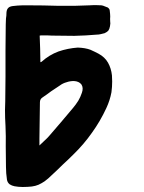

<svg xmlns="http://www.w3.org/2000/svg" viewBox="-21 -744 576 768"><path d="M140.6 -495.1Q142.6 -496.1 143.6 -496.1Q144.5 -496.1 145.5 -497.1Q175.8 -524.4 212.9 -538.1Q250 -550.8 290 -553.7Q320.3 -552.7 340.8 -544.9Q360.4 -536.1 373 -529.3Q398.4 -515.6 411.1 -493.2Q423.8 -470.7 426.8 -442.4Q427.7 -429.7 427.7 -418Q427.7 -396.5 424.8 -375Q418.9 -342.8 404.3 -311.5Q379.9 -258.8 346.7 -212.9Q314.5 -167 273.4 -127Q252 -105.5 229.5 -85Q208 -63.5 185.5 -43Q178.7 -36.1 171.9 -30.3Q165 -24.4 157.2 -18.6Q145.5 -10.7 132.8 -4.9Q121.1 0 106.4 2Q88.9 3.9 72.3 3.9Q70.3 3.9 68.4 3.9Q52.7 3.9 37.1 1Q26.4 -1 17.6 -6.8Q8.8 -13.7 6.8 -25.4Q4.9 -38.1 3.9 -50.8Q2.9 -63.5 2.9 -76.2Q2 -117.2 2 -158.2Q2.9 -199.2 1 -240.2Q-1 -271.5 -1 -303.7Q-1 -321.3 0 -339.8Q1 -389.6 1 -439.5Q1 -491.2 1 -543Q2 -594.7 2 -646.5Q2 -660.2 2.9 -669.9Q4.9 -680.7 4.9 -694.3Q5.9 -706.1 11.7 -711.9Q16.6 -717.8 29.3 -719.7Q41 -720.7 48.8 -721.7Q57.6 -721.7 69.3 -722.7Q74.2 -722.7 80.1 -722.7Q85.9 -722.7 90.8 -722.7Q151.4 -722.7 213.9 -720.7Q277.3 -719.7 336.9 -722.7Q346.7 -723.6 355.5 -723.6Q358.4 -723.6 361.3 -723.6Q373 -723.6 384.8 -722.7Q391.6 -721.7 397.5 -718.8Q404.3 -716.8 410.2 -713.9Q413.1 -711.9 416 -708Q418 -704.1 418 -701.2Q419.9 -686.5 419.9 -677.7Q418.9 -669.9 419.9 -655.3Q420.9 -651.4 419.9 -646.5Q418.9 -642.6 418.9 -638.7Q417 -627.9 412.1 -621.1Q406.2 -615.2 397.5 -611.3Q389.6 -609.4 381.8 -607.4Q374 -605.5 366.2 -605.5Q322.3 -601.6 276.4 -600.6Q230.5 -600.6 186.5 -601.6Q176.8 -601.6 167 -602.5Q157.2 -602.5 147.5 -602.5Q145.5 -602.5 143.6 -602.5Q140.6 -601.6 137.7 -601.6Q137.7 -601.6 137.7 -601.6Q138.7 -575.2 139.6 -548.8Q140.6 -522.5 140.6 -495.1ZM174.8 -199.2Q199.2 -227.5 223.6 -255.9Q247.1 -283.2 270.5 -311.5Q282.2 -325.2 292 -340.8Q300.8 -355.5 306.6 -373Q313.5 -392.6 304.7 -406.2Q294.9 -418.9 274.4 -419.9Q258.8 -419.9 245.1 -415Q230.5 -411.1 218.8 -402.3Q201.2 -390.6 183.6 -378.9Q167 -366.2 149.4 -354.5Q143.6 -350.6 141.6 -346.7Q138.7 -341.8 138.7 -335Q138.7 -298.8 137.7 -262.7Q137.7 -225.6 136.7 -189.5Q136.7 -183.6 136.7 -177.7Q136.7 -170.9 136.7 -162.1Q136.7 -162.1 136.7 -162.1Q147.5 -172.9 157.2 -181.6Q167 -190.4 174.8 -199.2Z"/></svg>

Font: KARPATY Font
Style: Regular
Weight: 400
Designer: Inna Sieryk
Version: Version 1.1